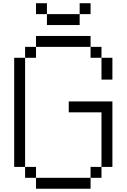

<svg xmlns="http://www.w3.org/2000/svg" viewBox="-20 -1153 773 1173"><path d="M600 -800H533.3V-866.7H600ZM600 -133.3V-66.7H533.3V-133.3ZM600 -466.7H400V-533.3H666.7V-133.3H600ZM600 -666.7V-800H666.7V-666.7ZM133.3 -133.3H66.7V-800H133.3ZM133.3 -66.7V-133.3H200V-66.7ZM133.3 -800V-866.7H200V-800ZM266.7 -1000V-1066.7H466.7V-1000ZM266.7 -1133.3V-1066.7H200V-1133.3ZM533.3 -66.7V0H200V-66.7ZM533.3 -933.3V-866.7H200V-933.3ZM533.3 -1133.3V-1066.7H466.7V-1133.3Z"/></svg>

Font: Galmuri14 Regular
Style: Regular
Weight: 400
Designer: Lee Minseo (quiple)
Version: Version 2.399;hotconv 1.1.1;makeotfexe 2.6.0 DEVELOPMENT